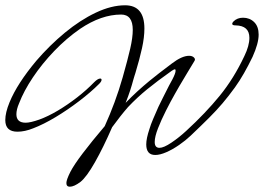

<svg xmlns="http://www.w3.org/2000/svg" viewBox="-20 -584 998 726"><path d="M244 122Q231 122 231 108Q231 96 246 66Q260 39 293 -4.5Q326 -48 376 -107Q396 -151 413 -197Q430 -243 444 -292Q463 -359 472.5 -400.5Q482 -442 482 -471Q482 -529 438 -529Q363 -529 283 -475Q231 -439 185 -391Q139 -343 104.5 -291.5Q70 -240 52 -193Q42 -170 42 -152Q42 -120 77 -120Q95 -120 129 -132Q162 -144 199 -166Q236 -188 272 -216Q308 -244 336 -273Q350 -287 359 -287Q364 -287 364 -282Q364 -276 355 -267Q323 -235 279 -201.5Q235 -168 190 -141Q145 -114 106 -99Q74 -86 46 -86Q0 -86 0 -130Q0 -158 16 -197Q45 -268 118 -355Q168 -413 225.5 -460.5Q283 -508 342 -536Q401 -564 453 -564Q526 -564 526 -476Q526 -443 517 -402Q508 -361 492 -308Q490 -302 488 -295.5Q486 -289 484 -282Q479 -263 472 -241.5Q465 -220 455 -195Q477 -218 499.5 -238.5Q522 -259 545 -278Q561 -291 582 -307.5Q603 -324 630 -344Q668 -373 695 -373Q707 -373 713.5 -366.5Q720 -360 715 -353L689 -310Q670 -278 658 -258Q646 -238 642 -230Q626 -202 608 -166.5Q590 -131 577.5 -99Q565 -67 565 -47Q565 -25 583 -25Q599 -25 628 -44.5Q657 -64 684 -89Q757 -156 810.5 -221.5Q864 -287 904 -372Q923 -411 923 -441Q923 -487 871 -488Q858 -488 858 -494Q858 -498 863 -503Q877 -517 899 -517Q924 -517 941 -500.5Q958 -484 958 -453Q958 -420 935 -369Q919 -336 902.5 -307Q886 -278 868 -253Q844 -220 821.5 -193.5Q799 -167 771 -139Q743 -111 701 -71Q682 -53 657.5 -36Q633 -19 609 -8.5Q585 2 567 2Q533 2 533 -38Q533 -60 545 -96Q550 -113 559 -134Q568 -155 579 -180Q586 -194 596 -214.5Q606 -235 619 -260Q619 -260 632 -284Q644 -307 644 -317Q644 -322 641 -322Q638 -322 629 -316Q574 -277 536 -246Q498 -215 464 -179Q450 -163 435 -144Q420 -125 404 -103Q371 -27 339 29.5Q307 86 284 104Q260 122 244 122Z"/></svg>

Font: Allison
Style: Regular
Weight: 400
Designer: Robert E. Leuschke
Foundry: Robert E. Leuschke
Version: Version 1.010; ttfautohint (v1.8.3)